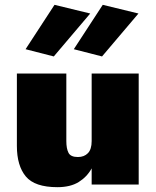

<svg xmlns="http://www.w3.org/2000/svg" viewBox="-20 -765 645 796"><path d="M203 -531 86 -561 206 -745 354 -709ZM403 -531 286 -561 406 -745 554 -709ZM255 -180Q255 -149 264 -131.5Q273 -114 303 -114Q329 -114 344.5 -130Q360 -146 360 -180V-460H555V0H360V-67Q341 -32 306.5 -10.5Q272 11 218 11Q124 11 87 -33.5Q50 -78 50 -160V-460H255Z"/></svg>

Font: Jost* Black
Style: Regular
Weight: 900
Version: Version 3.7